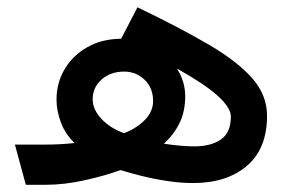

<svg xmlns="http://www.w3.org/2000/svg" viewBox="-20 -514 807 534"><path d="M21.5 -111.8H99.1Q124 -111.8 144.3 -112.8Q164.6 -113.8 187.5 -116.2Q162.1 -140.1 149.7 -172.6Q137.2 -205.1 137.2 -236.8Q137.2 -283.7 159.9 -321.8Q182.6 -359.9 222.9 -382.8Q263.2 -405.8 316.9 -406.2L362.3 -493.7Q481.4 -436.5 561.5 -389.4Q641.6 -342.3 682.1 -295.7Q722.7 -249 722.7 -191.9Q722.7 -100.1 666.5 -52.5Q610.4 -4.9 517.1 -4.9Q483.4 -4.9 445.8 -10.5Q408.2 -16.1 374 -24.7Q339.8 -33.2 315.4 -41Q272.5 -25.4 215.8 -12.7Q159.2 0 105.5 0H51.8ZM436 -114.3Q484.9 -106.9 520.5 -106.9Q566.4 -106.9 594.2 -126Q622.1 -145 622.1 -189.5Q622.1 -240.2 472.2 -323.2Q495.1 -287.1 495.1 -246.6Q495.1 -204.1 479.5 -172.1Q463.9 -140.1 436 -114.3ZM237.8 -237.8Q237.8 -209.5 262 -183.6Q286.1 -157.7 324.7 -143.6Q357.9 -155.8 381.8 -179.4Q405.8 -203.1 405.8 -232.9Q405.8 -269.5 382.1 -292.2Q358.4 -314.9 325.2 -314.9Q288.1 -314.9 262.9 -293.2Q237.8 -271.5 237.8 -237.8Z"/></svg>

Font: Vazirmatn FD Medium
Style: Regular
Weight: 500
Designer: Saber Rastikerdar
Foundry: Saber Rastikerdar
Version: Version 33.003